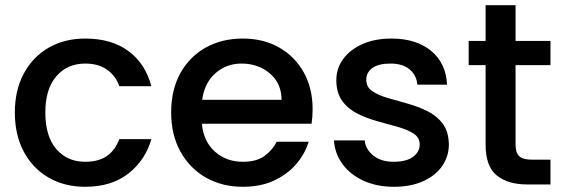

<svg xmlns="http://www.w3.org/2000/svg" viewBox="-20 -708 2163 737"><path d="M37 -276Q37 -362 71.5 -426Q106 -490 167 -525Q228 -560 307 -560Q408 -560 473 -512Q538 -464 561 -377H438Q424 -417 391 -440.5Q358 -464 307 -464Q238 -464 196 -415Q154 -366 154 -276Q154 -185 196 -136Q238 -87 307 -87Q358 -87 390 -109Q422 -131 438 -174H561Q538 -93 473 -42Q408 9 307 9Q228 9 167 -26Q106 -61 71.5 -125.5Q37 -190 37 -276Z M1165 -164Q1150 -116 1116 -77Q1082 -38 1031 -14.5Q980 9 912 9Q833 9 771 -26Q709 -61 673 -125.5Q637 -190 637 -276Q637 -363 672 -426.5Q707 -490 769 -525Q831 -560 912 -560Q991 -560 1051 -526Q1111 -492 1145.5 -431Q1180 -370 1180 -289Q1180 -275 1179 -261Q1178 -247 1176 -233H755Q761 -165 805 -126Q849 -87 912 -87Q965 -87 995.5 -109.5Q1026 -132 1042 -164ZM907 -464Q849 -464 807 -427Q765 -390 756 -325H1061Q1060 -389 1015.5 -426.5Q971 -464 907 -464Z M1492 9Q1426 9 1375 -14.5Q1324 -38 1294.5 -78.5Q1265 -119 1262 -169H1380Q1383 -135 1413 -111Q1443 -87 1490 -87Q1540 -87 1565.5 -106Q1591 -125 1591 -153Q1591 -180 1568 -195Q1545 -210 1508.5 -220.5Q1472 -231 1431 -242Q1390 -253 1353.5 -271Q1317 -289 1294 -320Q1271 -351 1271 -401Q1271 -445 1297 -481Q1323 -517 1370.5 -538.5Q1418 -560 1483 -560Q1577 -560 1634.5 -513Q1692 -466 1696 -383H1582Q1579 -419 1552.5 -441.5Q1526 -464 1479 -464Q1433 -464 1409.5 -447Q1386 -430 1386 -402Q1386 -374 1408.5 -358.5Q1431 -343 1466.5 -332.5Q1502 -322 1542 -311Q1582 -300 1618.5 -282.5Q1655 -265 1678.5 -234.5Q1702 -204 1703 -154Q1703 -108 1677.5 -71Q1652 -34 1604.5 -12.5Q1557 9 1492 9Z M1779 -458V-551H1844V-688H1959V-551H2093V-458H1959V-153Q1959 -122 1973 -108.5Q1987 -95 2023 -95H2093V0H2003Q1930 0 1887 -34.5Q1844 -69 1844 -153V-458Z"/></svg>

Font: Poppins Medium
Style: Regular
Weight: 500
Designer: Ninad Kale (Devanagari), Jonny Pinhorn (Latin)
Version: Version 5.002